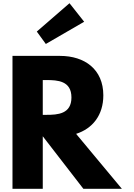

<svg xmlns="http://www.w3.org/2000/svg" viewBox="-20 -1172 834 1192"><path d="M245.5 -459V-675H267.5C338.5 -675 423.5 -670 423.5 -567C423.5 -464 338.5 -459 267.5 -459ZM57.5 -825V0H245.5V-326L497.5 0H736.5L452.5 -341C553.5 -373 621.5 -456 621.5 -580C621.5 -742 505.5 -825 352.5 -825ZM208.5 -976 264.5 -899 502.5 -1037 411.5 -1152Z"/></svg>

Font: Sztylet
Style: Bd
Weight: 700
Foundry: Cannot Into Space Fonts, PlusOne Fonts
Version: Version 0.12